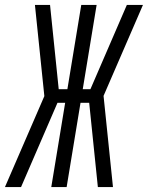

<svg xmlns="http://www.w3.org/2000/svg" viewBox="-44 -755 597 775"><path d="M-24 0 135 -367 97 -735H158L193 -395H228L284 -735H346L290 -395H321L468 -735H533L374 -368L412 0H351L316 -340H281L225 0H163L219 -340H188L41 0Z"/></svg>

Font: Iosevka Curly Light
Style: Italic
Weight: 300
Italic angle: -9°
Monospace: yes
Designer: Belleve Invis
Foundry: Belleve Invis
Version: Version 22.1.2; ttfautohint (v1.8.4)